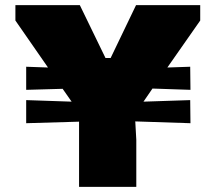

<svg xmlns="http://www.w3.org/2000/svg" viewBox="-20 -728 840 748"><path d="M82 -248V-338L259 -332L224 -382L82 -378V-468L167 -465L40 -648V-708H291L391 -502H411L510 -708H760V-648L632 -465L721 -468L722 -378L574 -383L539 -332L721 -338L722 -248L507 -255L511 -183V0H288V-254Z"/></svg>

Font: Rowdies
Style: Bold
Weight: 700
Designer: Jaikishan Patel
Version: Version 1.000; ttfautohint (v1.8.3)